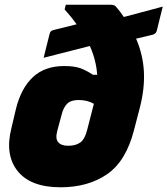

<svg xmlns="http://www.w3.org/2000/svg" viewBox="-20 -777 710 814"><path d="M252 -497Q296 -497 321.5 -487.5Q347 -478 374 -460H392Q388 -521 361 -582L165 -532Q171 -558 177.5 -582.5Q184 -607 190 -632Q192 -641 196 -644.5Q200 -648 208 -650L305 -674Q283 -705 254 -737L259 -757H447Q455 -757 462 -755Q469 -753 474 -746Q491 -726 505 -705L670 -749Q664 -724 657.5 -699Q651 -674 645 -648Q642 -634 628 -630L557 -613Q586 -546 590 -474.5Q594 -403 573 -321L548 -225Q514 -93 433.5 -38Q353 17 237 17Q110 17 55 -51.5Q0 -120 28 -232L48 -317Q70 -404 120 -450.5Q170 -497 252 -497ZM226 -175Q239 -159 269 -159Q301 -159 320.5 -173Q340 -187 350 -228L378 -337Q351 -353 313 -353Q281 -353 265 -337.5Q249 -322 241 -290L223 -223Q214 -190 226 -175Z"/></svg>

Font: Recursive Sn Lnr St Blk
Style: Italic
Weight: 900
Italic angle: -15°
Version: Version 1.079;hotconv 1.0.112;makeotfexe 2.5.65598; ttfautoh